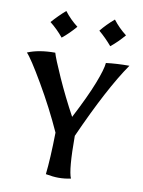

<svg xmlns="http://www.w3.org/2000/svg" viewBox="-83 -780 630 844"><g transform="rotate(10 232.0 -358.0)"><path d="M180 0Q188 -70 190 -187Q144 -289 85 -390Q26 -491 5 -512Q54 -533 128 -533Q135 -508 170.5 -428.5Q206 -349 250 -268Q302 -368 327.5 -433.5Q353 -499 355 -527Q402 -533 459 -533Q379 -418 276 -188Q276 -36 292 0Q265 6 237 6Q213 6 180 0ZM84 -662Q112 -694 144 -722Q170 -688 204 -662Q175 -628 144 -603Q117 -636 84 -662ZM302 -662Q327 -693 361 -722Q387 -688 421 -662Q392 -628 361 -603Q334 -635 302 -662Z"/></g></svg>

Font: Mirza
Style: Regular
Weight: 400
Designer: Arabic design by Kourosh Beigpour, Latin design by Eduardo Tunni, engineering by Lasse Fister
Version: Version 1.0010g